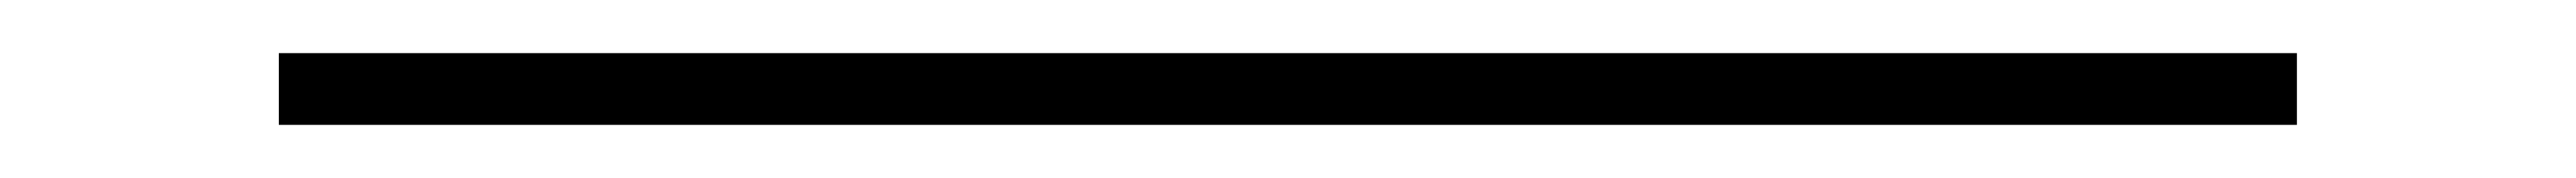

<svg xmlns="http://www.w3.org/2000/svg" viewBox="-20 0 970 67"><path d="M845 47H85V20H845Z"/></svg>

Font: Solide Mirage
Style: Mono
Weight: 400
Width: 6
Designer: Jérémy Landes
Foundry: Velvetyne Type Foundry
Version: Version 1.1